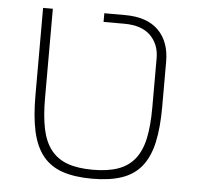

<svg xmlns="http://www.w3.org/2000/svg" viewBox="-47 -646 724 706"><g transform="rotate(5 315.0 -293.0)"><path d="M318 12Q253 12 208 -3.5Q163 -19 135.5 -53.5Q108 -88 96 -142.5Q84 -197 84 -274V-598H120V-268Q120 -201 130 -154Q140 -107 163.5 -77.5Q187 -48 224.5 -34.5Q262 -21 318 -21Q373 -21 411 -34.5Q449 -48 472.5 -77.5Q496 -107 506 -154Q516 -201 516 -268V-450Q516 -501 483.5 -533.5Q451 -566 386 -566H310V-598H386Q468 -598 510 -556Q552 -514 552 -440V-274Q552 -197 540 -142.5Q528 -88 500.5 -53.5Q473 -19 428 -3.5Q383 12 318 12Z"/></g></svg>

Font: IBM Plex Sans Hebrew ExtLt
Style: Regular
Weight: 200
Designer: Mike Abbink, Paul van der Laan, Pieter van Rosmalen, Yanek Iontef
Foundry: Bold Monday
Version: Version 1.3